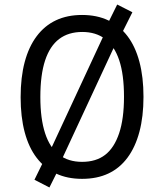

<svg xmlns="http://www.w3.org/2000/svg" viewBox="-20 -780 725 847"><path d="M342 9Q277 9 227 -14.5Q177 -38 142 -83.5Q107 -129 89 -196.5Q71 -264 71 -351Q71 -439 89 -506.5Q107 -574 142 -620.5Q177 -667 227 -690.5Q277 -714 342 -714Q408 -714 458 -690Q508 -666 542.5 -620.5Q577 -575 595 -507.5Q613 -440 613 -353Q613 -266 595 -198.5Q577 -131 542.5 -84.5Q508 -38 458 -14.5Q408 9 342 9ZM342 -66Q404 -66 444 -97Q484 -128 505.5 -192Q527 -256 527 -353Q527 -451 506 -514Q485 -577 444 -608Q403 -639 343 -639Q282 -639 241 -608Q200 -577 179 -513.5Q158 -450 158 -352Q158 -256 179 -192Q200 -128 241 -97Q282 -66 342 -66ZM198 47 132 13 181 -87 208 -130 438 -625 450 -665 497 -760 564 -726 514 -626 488 -583 258 -88 245 -47Z"/></svg>

Font: Nunito Sans 7pt Condensed
Style: Regular
Weight: 400
Width: 3
Designer: Vernon Adams
Foundry: Vernon Adams
Version: Version 3.101;gftools[0.9.27]